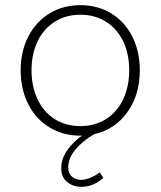

<svg xmlns="http://www.w3.org/2000/svg" viewBox="-20 -519 622 743"><path d="M60 -247Q60 -320 89.5 -377.5Q119 -435 171.5 -467Q224 -499 291 -499Q358 -499 410.5 -467Q463 -435 492 -377.5Q521 -320 521 -247Q521 -152 473 -85Q425 -18 345 0Q300 26 272 59.5Q244 93 244 129Q244 152 258.5 164.5Q273 177 294 177Q310 177 329.5 169Q349 161 366 148L380 169Q341 204 295 204Q262 204 239.5 185Q217 166 217 132Q217 96 239.5 63.5Q262 31 297 6H291Q224 6 171.5 -26Q119 -58 89.5 -115.5Q60 -173 60 -247ZM480 -247Q480 -311 456.5 -359.5Q433 -408 390 -435Q347 -462 291 -462Q235 -462 192 -435Q149 -408 125.5 -359Q102 -310 102 -247Q102 -184 125.5 -134.5Q149 -85 192 -58Q235 -31 291 -31Q347 -31 390 -58Q433 -85 456.5 -134.5Q480 -184 480 -247Z"/></svg>

Font: Hanken Grotesk ExtraLight
Style: Regular
Weight: 200
Designer: Alfredo Marco Pradil
Foundry: Hanken Design Co.
Version: Version 3.014